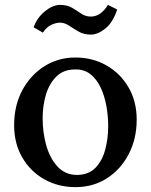

<svg xmlns="http://www.w3.org/2000/svg" viewBox="-20 -752 619 788"><path d="M290 16Q219 16 162 -16Q105 -48 71.5 -105.5Q38 -163 38 -238Q38 -319 71.5 -381.5Q105 -444 162 -480Q219 -516 289 -516Q360 -516 417 -483.5Q474 -451 507.5 -393.5Q541 -336 541 -261Q541 -182 508 -119Q475 -56 418.5 -20Q362 16 290 16ZM297 -34Q345 -35 372.5 -64Q400 -93 412 -138.5Q424 -184 424 -233Q424 -276 416.5 -317.5Q409 -359 393 -393Q377 -427 351 -447.5Q325 -468 288 -467Q241 -467 211.5 -438Q182 -409 168.5 -363.5Q155 -318 155 -267Q155 -208 170 -155Q185 -102 216.5 -68Q248 -34 297 -34ZM461 -713Q443 -659 412 -634.5Q381 -610 353 -610Q324 -610 302.5 -622.5Q281 -635 263 -647Q245 -659 226 -659Q210 -659 190.5 -650Q171 -641 156 -618L118 -640Q132 -679 163.5 -705Q195 -731 225 -732Q256 -732 276 -720Q296 -708 313.5 -696Q331 -684 353 -684Q374 -684 392 -697Q410 -710 423 -732Z"/></svg>

Font: Lora Medium
Style: Regular
Weight: 500
Designer: Olga Karpushina, Alexei Vanyashin (Cyrillic)
Foundry: Cyreal
Version: Version 3.004